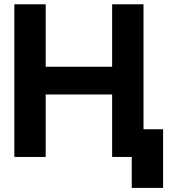

<svg xmlns="http://www.w3.org/2000/svg" viewBox="-20 -743 802 909"><path d="M559.8 -131.1V0H603.7V146.5H752.1V-131.1ZM47.9 -722.7V0H196.3V-295.7H510.9V0H659.4V-722.7H510.9V-427H196.3V-722.7Z"/></svg>

Font: Giphurs SC
Style: Regular
Weight: 400
Version: Version 0.920